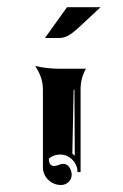

<svg xmlns="http://www.w3.org/2000/svg" viewBox="-20 -665 352 548"><path d="M80.3 -476.6Q115 -468.8 150.1 -468.8H225.3Q210 -442.1 210 -410.2V-173.8H201.2Q201.2 -194.3 186.5 -209.1Q171.9 -223.9 151.4 -223.9Q133.3 -223.9 119.4 -212.2Q119.4 -191.4 134.5 -191.2Q139.6 -191.2 147.3 -194.2Q155 -197.3 160.2 -197.3Q171.6 -197.3 178.1 -187.3Q184.6 -177.2 184.6 -166.3Q184.6 -154.1 175.7 -145.5Q166.7 -137 154.3 -137Q132.8 -137 117.7 -151.9Q102.5 -166.7 102.5 -187.7V-410.2Q102.5 -428 96.3 -445.4Q90.1 -462.9 80.3 -476.6ZM186.5 -226.6 193.4 -220.7 192.4 -409.2 190.2 -408.7ZM108.4 -556.6 170.4 -643.3Q171.1 -644.5 173.1 -644.5H267.1L205.6 -587.2Q189.7 -572.3 176.8 -564.5Q163.8 -556.6 148.9 -556.6Z"/></svg>

Font: AgreloyInT3
Style: Medium
Weight: 400
Designer: gluk
Foundry: gluk
Version: Version 0.27